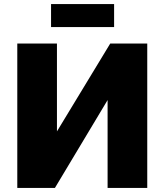

<svg xmlns="http://www.w3.org/2000/svg" viewBox="-20 -924 809 944"><path d="M65 0V-710H260V-278L522 -710H704V0H509V-432L250 0ZM231 -791V-904H541V-791Z"/></svg>

Font: Raleway Black
Style: Regular
Weight: 900
Designer: Matt McInerney, Pablo Impallari, Rodrigo Fuenzalida
Foundry: Matt McInerney, Pablo Impallari, Rodrigo Fuenzalida
Version: Version 4.026